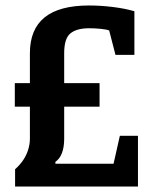

<svg xmlns="http://www.w3.org/2000/svg" viewBox="-20 -680 560 700"><path d="M35 0V-63Q53 -79 65 -97Q77 -115 83 -135Q89 -155 89 -174V-291H34V-377H89V-486Q89 -573 142.5 -616.5Q196 -660 305 -660Q347 -660 391.5 -654.5Q436 -649 470 -639V-480H401L378 -569Q367 -573 346 -575Q325 -577 305 -577Q260 -577 237 -558.5Q214 -540 214 -486V-377H343V-291H214V-174Q214 -144 206 -122.5Q198 -101 182 -90V-83H394L417 -185H483V0Z"/></svg>

Font: Faustina Light
Style: Bold
Weight: 700
Version: Version 1.200